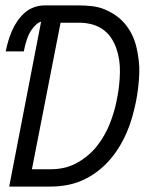

<svg xmlns="http://www.w3.org/2000/svg" viewBox="-20 -690 590 710"><path d="M14 0 132 -610Q122 -607 113.5 -599Q105 -591 98 -581.5Q91 -572 86.5 -562Q82 -552 78.5 -541.5Q75 -531 72.5 -520.5Q70 -510 68 -500H1Q5 -519 10.5 -538Q16 -557 24 -575.5Q32 -594 43.5 -611Q55 -628 70.5 -642Q86 -656 105.5 -663Q125 -670 144 -670H271Q297 -670 322 -667Q347 -664 369 -654.5Q391 -645 410 -631.5Q429 -618 444 -599.5Q459 -581 469 -560Q479 -539 484.5 -515.5Q490 -492 493 -467.5Q496 -443 495 -417.5Q494 -392 491 -366.5Q488 -341 483 -315Q477 -286 469 -257.5Q461 -229 449 -201Q437 -173 420.5 -146Q404 -119 383 -95.5Q362 -72 336 -53Q310 -34 282 -22Q254 -10 224.5 -5Q195 0 166 0ZM98 -64H165Q189 -64 212.5 -68.5Q236 -73 258.5 -84.5Q281 -96 301.5 -112.5Q322 -129 337.5 -148.5Q353 -168 365.5 -190Q378 -212 387 -235Q396 -258 402.5 -281Q409 -304 413 -327Q418 -351 420.5 -375Q423 -399 423.5 -423Q424 -447 420.5 -469.5Q417 -492 409.5 -513Q402 -534 389.5 -552Q377 -570 358.5 -582.5Q340 -595 318 -600.5Q296 -606 272 -606H204Z"/></svg>

Font: Lode
Style: Italic
Weight: 400
Italic angle: -11°
Monospace: yes
Designer: Belleve Invis
Foundry: Belleve Invis
Version: Version 29.2.0; ttfautohint (v1.8.3)